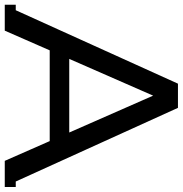

<svg xmlns="http://www.w3.org/2000/svg" viewBox="-8 -738 749 786"><g transform="rotate(90 366.0 -345.5)"><path d="M-5 9 316 -700H415L737 9H632L345 -644H385L99 9ZM134 -175 161 -255H555L584 -175ZM-7 -36H96V9H-7ZM632 -36H739V9H632Z"/></g></svg>

Font: Montserrat Underline Thin Medium
Style: Regular
Weight: 500
Version: Version 9.000